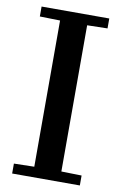

<svg xmlns="http://www.w3.org/2000/svg" viewBox="-85 -789 529 838"><g transform="rotate(10 180.0 -370.0)"><path d="M30 -44 120 -46V-694L30 -696V-740H330V-696L240 -694V-46L330 -44V0H30Z"/></g></svg>

Font: Minipax
Style: Bold
Weight: 500
Designer: Raphaël Ronot, Igor Stepanchenko (Cyrillic)
Foundry: steppetype
Version: Version 1.002